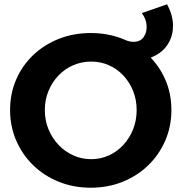

<svg xmlns="http://www.w3.org/2000/svg" viewBox="-20 -864 873 895"><path d="M403 -710Q483 -710 551.5 -683Q620 -656 671 -607Q722 -558 750.5 -493Q779 -428 779 -351Q779 -275 750.5 -209Q722 -143 671 -93.5Q620 -44 551.5 -16.5Q483 11 403 11Q323 11 254.5 -16.5Q186 -44 135 -93.5Q84 -143 55.5 -209Q27 -275 27 -351Q27 -428 55.5 -493.5Q84 -559 135 -607.5Q186 -656 254.5 -683Q323 -710 403 -710ZM405 -577Q361 -577 321.5 -560Q282 -543 252.5 -512Q223 -481 206 -440Q189 -399 189 -351Q189 -303 206 -261.5Q223 -220 253 -188.5Q283 -157 322 -139.5Q361 -122 405 -122Q449 -122 487.5 -139.5Q526 -157 555 -188.5Q584 -220 600.5 -261.5Q617 -303 617 -351Q617 -399 600.5 -440Q584 -481 555 -512Q526 -543 487.5 -560Q449 -577 405 -577ZM759 -844Q786 -793 786.5 -746.5Q787 -700 765.5 -663Q744 -626 704 -605Q664 -584 610 -584Q588 -584 575.5 -584.5Q563 -585 552 -586L563 -678Q572 -674 582 -671.5Q592 -669 602 -669Q634 -669 649.5 -691Q665 -713 663.5 -744Q662 -775 641 -803Z"/></svg>

Font: Alexandria SemiBold
Style: Regular
Weight: 600
Designer: Mohamed Gaber
Foundry: Kief Type Foundry
Version: Version 5.100